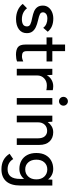

<svg xmlns="http://www.w3.org/2000/svg" viewBox="808 -1538 937 2592"><g transform="rotate(90 1276.0 -241.5)"><path d="M236 10Q175 10 122 -12Q69 -34 32 -80L91 -138Q145 -69 240 -69Q284 -69 310 -85Q336 -101 336 -138Q336 -168 309 -182.5Q282 -197 213 -210Q168 -219 132.5 -234Q97 -249 76 -277.5Q55 -306 55 -352Q55 -396 79 -427.5Q103 -459 142.5 -476Q182 -493 230 -493Q347 -493 408 -418L355 -357Q333 -386 301 -399.5Q269 -413 231 -413Q188 -413 167 -395.5Q146 -378 146 -354Q146 -326 170 -313Q194 -300 257 -286Q307 -275 345.5 -257Q384 -239 405.5 -210Q427 -181 427 -135Q427 -66 374.5 -28Q322 10 236 10Z M719 11Q651 11 616 -15.5Q581 -42 581 -117V-402H484V-480H581V-652H670V-480H809V-402H670V-136Q670 -97 687.5 -83.5Q705 -70 740 -70Q758 -70 777.5 -75.5Q797 -81 809 -87V-4Q793 3 768 7Q743 11 719 11Z M908 0V-480H990L995 -405Q1015 -444 1055.5 -468Q1096 -492 1143 -492Q1159 -492 1173 -490Q1187 -488 1197 -486V-399Q1186 -402 1169 -404Q1152 -406 1132 -406Q1076 -406 1037 -369.5Q998 -333 998 -274V0Z M1303 0V-480H1392V0ZM1347 -570Q1322 -570 1304.5 -587.5Q1287 -605 1287 -630Q1287 -655 1304.5 -672.5Q1322 -690 1347 -690Q1371 -690 1388.5 -672.5Q1406 -655 1406 -630Q1406 -605 1388.5 -587.5Q1371 -570 1347 -570Z M1541 0V-480H1622L1627 -418Q1648 -448 1683.5 -470Q1719 -492 1765 -492Q1841 -492 1888.5 -443.5Q1936 -395 1936 -303V0H1847V-284Q1847 -347 1819 -378.5Q1791 -410 1746 -410Q1695 -410 1663 -376.5Q1631 -343 1631 -287V0Z M2264 207Q2124 207 2055 97L2127 48Q2172 124 2264 124Q2329 124 2362 82.5Q2395 41 2395 -46V-99Q2371 -69 2336.5 -52Q2302 -35 2260 -35Q2198 -35 2149 -62Q2100 -89 2072.5 -140.5Q2045 -192 2045 -264Q2045 -337 2072.5 -387.5Q2100 -438 2149 -465Q2198 -492 2260 -492Q2304 -492 2340.5 -473.5Q2377 -455 2402 -422L2405 -480H2484V-46Q2484 78 2427.5 142.5Q2371 207 2264 207ZM2266 -114Q2325 -114 2363 -155Q2401 -196 2401 -264Q2401 -332 2363 -372Q2325 -412 2266 -412Q2208 -412 2171.5 -372Q2135 -332 2135 -264Q2135 -196 2171.5 -155Q2208 -114 2266 -114Z"/></g></svg>

Font: Zen Kaku Gothic New Medium
Style: Regular
Weight: 500
Designer: Yoshimichi Ohira
Foundry: Positype
Version: Version 1.002